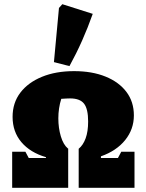

<svg xmlns="http://www.w3.org/2000/svg" viewBox="-20 -895 698 915"><path d="M38 0V-172H101L117 -142H199V-146Q124 -168 82 -217.5Q40 -267 40 -338Q40 -405 77 -453.5Q114 -502 180 -529Q246 -556 333 -556Q419 -556 483 -530Q547 -504 582.5 -457Q618 -410 618 -345Q618 -279 576.5 -227.5Q535 -176 461 -150V-142H542L558 -172H621V0H355V-186Q376 -203 388 -235.5Q400 -268 400 -316Q400 -376 380.5 -401Q361 -426 314 -426Q306 -426 296 -425.5Q286 -425 272 -424Q265 -402 261.5 -378.5Q258 -355 258 -331Q258 -285 270 -245Q282 -205 304 -187H305V0ZM311 -580 237 -599 261 -857 277 -875 422 -829Q399 -764 371.5 -702Q344 -640 311 -580Z"/></svg>

Font: Piazzolla SC Black
Style: Regular
Weight: 900
Designer: Juan Pablo del Peral
Foundry: Huerta Tipografica
Version: Version 1.330